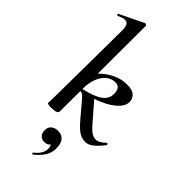

<svg xmlns="http://www.w3.org/2000/svg" viewBox="-323 -781 1114 1114"><g transform="rotate(45 234.0 -224.5)"><path d="M473 -77Q476 -77 479 -73Q482 -69 480 -67Q450 -28 426 -9.5Q402 9 378 9Q351 9 327.5 -5.5Q304 -20 271 -58L188 -156Q176 -170 168.5 -175Q161 -180 150 -180L149 -10Q149 -2 136 3Q123 8 99 8Q68 8 66 1L67 -23L68 -74L73 -599Q73 -629 65.5 -642.5Q58 -656 41 -656Q25 -656 -5 -642H-7Q-11 -642 -12.5 -646.5Q-14 -651 -11 -653L138 -725H140Q143 -725 147 -722Q151 -719 151 -717L150 -323Q184 -358 226.5 -378.5Q269 -399 314 -399Q361 -399 379 -380Q397 -361 397 -338Q397 -301 355.5 -266Q314 -231 239 -205L331 -99Q359 -66 376.5 -55Q394 -44 411 -44Q438 -44 470 -76Q471 -77 473 -77ZM150 -206V-197Q229 -215 264.5 -240.5Q300 -266 300 -306Q300 -333 290 -346.5Q280 -360 258 -360Q212 -360 182 -317.5Q152 -275 150 -206ZM287 153Q287 190 268.5 219Q250 248 216 275L214 276Q210 276 208 272Q206 268 209 266Q255 229 255 191Q255 170 247 160Q238 177 210 177Q189 177 176.5 163Q164 149 164 126Q164 101 180.5 87.5Q197 74 222 74Q254 74 270.5 95Q287 116 287 153Z"/></g></svg>

Font: Cormorant Upright SemiBold
Style: Regular
Weight: 600
Designer: Christian Thalmann (Catharsis Fonts)
Foundry: Catharsis Fonts
Version: Version 3.302